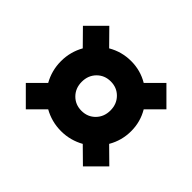

<svg xmlns="http://www.w3.org/2000/svg" viewBox="-122 -767 813 813"><g transform="rotate(45 285.0 -360.0)"><path d="M35 -189 102 -256Q89 -279 82 -305Q75 -331 75 -360Q75 -388 82 -414Q89 -440 102 -463L35 -531L114 -610L181 -542Q229 -570 285 -570Q341 -570 388 -542L456 -610L535 -531L467 -463Q495 -416 495 -360Q495 -304 467 -256L535 -189L456 -110L388 -177Q365 -164 339 -157Q313 -150 285 -150Q256 -150 230 -157Q204 -164 181 -177L114 -110ZM285 -272Q322 -272 346.5 -297Q371 -322 371 -360Q371 -398 346.5 -423Q322 -448 285 -448Q248 -448 223.5 -423Q199 -398 199 -360Q199 -322 223.5 -297Q248 -272 285 -272Z"/></g></svg>

Font: Golos Text DemiBold
Style: Regular
Weight: 600
Designer: A.Korolkova, Vitaly Kuzmin
Foundry: ParaType Ltd
Version: Version 2.002